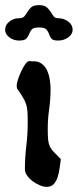

<svg xmlns="http://www.w3.org/2000/svg" viewBox="-55 -724 303 748"><path d="M60 -486Q66 -486 70 -485Q92 -487 106.5 -476.5Q121 -466 128.5 -449.5Q136 -433 139 -413Q142 -393 142 -377Q142 -338 136.5 -299Q131 -260 131 -220Q131 -194 132.5 -179.5Q134 -165 139 -154Q144 -143 154.5 -132Q165 -121 182 -104Q180 -89 177.5 -70.5Q175 -52 170 -35.5Q165 -19 155 -7.5Q145 4 127 4Q115 4 100.5 -2Q86 -8 73 -17.5Q60 -27 51 -39.5Q42 -52 42 -64Q42 -110 47.5 -155.5Q53 -201 53 -247Q53 -272 52 -288.5Q51 -305 46.5 -318.5Q42 -332 33.5 -346Q25 -360 11 -380L10 -391Q10 -398 15 -414Q20 -430 27.5 -446Q35 -462 43.5 -474Q52 -486 60 -486ZM171 -566Q151 -566 145 -574Q139 -582 136 -591.5Q133 -601 126 -609Q119 -617 97 -617Q75 -617 68.5 -609Q62 -601 58.5 -591.5Q55 -582 48 -574Q41 -566 19 -566Q-2 -566 -18.5 -578.5Q-35 -591 -35 -608Q-35 -627 -18.5 -640Q-2 -653 19 -653Q34 -653 40.5 -661Q47 -669 52.5 -678.5Q58 -688 67 -696Q76 -704 97 -704Q117 -704 126.5 -696Q136 -688 142 -678.5Q148 -669 153.5 -661Q159 -653 171 -653Q194 -653 211 -640Q228 -627 228 -608Q228 -591 211 -578.5Q194 -566 171 -566Z"/></svg>

Font: Reclame
Style: Regular
Weight: 400
Designer: Peter Wiegel
Foundry: Peter Wiegel
Version: Version 1.000